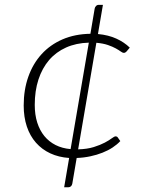

<svg xmlns="http://www.w3.org/2000/svg" viewBox="-20 -644 620 790"><path d="M264.5 6Q221.5 3 187 -13Q152.5 -29 128 -56.8Q103.5 -84.5 90.5 -123.2Q77.5 -162 77.5 -210Q77.5 -274.5 96.5 -328.2Q115.5 -382 151 -421Q186.5 -460 237.2 -482Q288 -504 352 -505L369.5 -608.5Q370.5 -614.5 375 -619.2Q379.5 -624 386 -624H403.5L383 -504Q426 -500 458.5 -485.2Q491 -470.5 514 -448L500.5 -432Q498 -429.5 495.5 -428Q493 -426.5 489 -426.5Q484.5 -426.5 477 -432Q469.5 -437.5 456.5 -444.8Q443.5 -452 424 -458.8Q404.5 -465.5 376.5 -468L301.5 -29.5Q339 -30.5 366 -39Q393 -47.5 411.2 -57.2Q429.5 -67 440 -75Q450.5 -83 456 -83Q461.5 -83 464.5 -78.5L475 -63.5Q462 -49.5 443.5 -37.2Q425 -25 401.8 -15.8Q378.5 -6.5 351.5 -0.8Q324.5 5 295.5 6L277.5 111.5Q276.5 118 272.2 122.2Q268 126.5 261.5 126.5H244ZM123 -212.5Q123 -172 133.2 -139.8Q143.5 -107.5 162.5 -84.2Q181.5 -61 208.8 -47.2Q236 -33.5 270.5 -30.5L345.5 -468.5Q293 -467 251.8 -448.5Q210.5 -430 182 -396.8Q153.5 -363.5 138.2 -316.8Q123 -270 123 -212.5Z"/></svg>

Font: Lato Light
Style: Italic
Weight: 300
Italic angle: -7°
Designer: Lukasz Dziedzic
Foundry: Lukasz Dziedzic
Version: Version 1.104; Western+Polish opensource